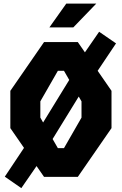

<svg xmlns="http://www.w3.org/2000/svg" viewBox="-20 -958 660 1040"><path d="M95.5 61 178 -58.5 218.5 0H401.5L584 -264V-466L509 -574.5L608.5 -723L517 -786L440 -674.5L401.5 -730H218.5L36 -466V-264L110 -157L6 -1ZM198.5 -321V-409L293.5 -574.5H326.5L355 -525L213.5 -294.5ZM247.5 -809.5 339 -938.5H501.5L377 -809.5ZM265 -205 406.5 -435 421.5 -409V-321L326.5 -155.5H293.5Z"/></svg>

Font: Monaspace Krypton ExtraBold
Style: Regular
Weight: 800
Designer: Riley Cran & the Lettermatic Team
Foundry: Lettermatic
Version: Version 1.101 (Monaspace Krypton)